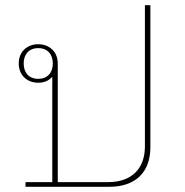

<svg xmlns="http://www.w3.org/2000/svg" viewBox="-20 -718 713 738"><path d="M78 -18V0H400C501 0 558 -56 558 -152V-698H537V-155C537 -69 485 -18 396 -18H202V-474C202 -519 170 -548 127 -548C84 -548 52 -519 52 -474C52 -429 84 -400 127 -400C150 -400 168 -408 181 -423V-18ZM127 -415C90 -415 71 -440 71 -474C71 -508 90 -533 127 -533C164 -533 183 -508 183 -474C183 -440 164 -415 127 -415Z"/></svg>

Font: IBM Plex Sans Thai Looped Thin
Style: Regular
Weight: 100
Designer: Mike Abbink, Paul van der Laan, Pieter van Rosmalen, Ben Mitchell, Mark Frömberg
Foundry: Bold Monday
Version: Version 1.1